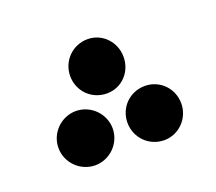

<svg xmlns="http://www.w3.org/2000/svg" viewBox="-61 -326 479 426"><g transform="rotate(-20 178.5 -112.5)"><path d="M179 -119C214 -119 241 -147 241 -183C241 -218 214 -247 179 -247C143 -247 115 -218 115 -183C115 -147 143 -119 179 -119ZM100 22C135 22 164 -7 164 -42C164 -77 135 -106 100 -106C65 -106 36 -77 36 -42C36 -7 65 22 100 22ZM263 22C298 22 326 -7 326 -42C326 -78 298 -106 263 -106C227 -106 199 -78 199 -42C199 -7 227 22 263 22Z"/></g></svg>

Font: Noto Sans Arabic UI Cn
Style: Bold
Weight: 700
Width: 3
Designer: Monotype Design Team, Nadine Chahine and Nizar Qandah
Foundry: Monotype Imaging Inc.
Version: Version 2.010